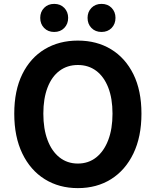

<svg xmlns="http://www.w3.org/2000/svg" viewBox="-20 -965 810 999"><path d="M385.1 13.8Q287.4 13.8 212.7 -32.8Q138 -79.4 96.1 -166.4Q54.2 -253.3 54.2 -373.6Q54.2 -494 96.1 -579.1Q138 -664.2 212.7 -709Q287.4 -753.8 385.1 -753.8Q483.6 -753.8 557.9 -708.6Q632.2 -663.4 674.1 -578.7Q716 -494 716 -373.6Q716 -253.3 674.1 -166.4Q632.2 -79.4 557.9 -32.8Q483.6 13.8 385.1 13.8ZM385.1 -114Q440.2 -114 480.6 -146Q520.9 -178 543.2 -236.3Q565.4 -294.5 565.4 -373.6Q565.4 -452.6 543.2 -509.5Q520.9 -566.4 480.6 -596.6Q440.2 -626.8 385.1 -626.8Q330.1 -626.8 289.7 -596.6Q249.2 -566.4 227.4 -509.5Q205.5 -452.6 205.5 -373.6Q205.5 -294.5 227.4 -236.3Q249.2 -178 289.7 -146Q330.1 -114 385.1 -114ZM261.9 -798.7Q229.8 -798.7 209.5 -819.5Q189.3 -840.3 189.3 -872.1Q189.3 -903.1 209.5 -924Q229.8 -944.8 261.9 -944.8Q294.3 -944.8 314.4 -924Q334.6 -903.1 334.6 -872.1Q334.6 -840.3 314.4 -819.5Q294.3 -798.7 261.9 -798.7ZM508.2 -798.7Q476.1 -798.7 455.8 -819.5Q435.6 -840.3 435.6 -872.1Q435.6 -903.1 455.8 -924Q476.1 -944.8 508.2 -944.8Q540.6 -944.8 560.8 -924Q580.9 -903.1 580.9 -872.1Q580.9 -840.3 560.8 -819.5Q540.6 -798.7 508.2 -798.7Z"/></svg>

Font: Noto Sans TC
Style: Regular
Weight: 100
Designer: Ryoko NISHIZUKA 西塚涼子 (kana, bopomofo & ideographs); Paul D. Hunt (Latin, Greek & Cyrillic); Sandoll Communications 산돌커뮤니
Foundry: Adobe
Version: Version 2.004;hotconv 1.0.118;makeotfexe 2.5.65603